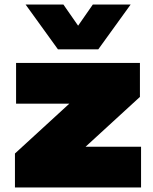

<svg xmlns="http://www.w3.org/2000/svg" viewBox="-20 -828 677 848"><path d="M46 0V-150L286 -370H51V-550H598V-400L358 -180H603V0ZM236 -610 93 -808H260L325 -714.5L390 -808H557L414 -610Z"/></svg>

Font: Encode Sans Exp Black
Style: Regular
Weight: 900
Width: 7
Designer: Multiple Designers
Foundry: Impallari Type
Version: Version 3.002; ttfautohint (v1.8.3) -l 8 -r 50 -G 200 -x 14 